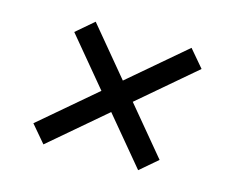

<svg xmlns="http://www.w3.org/2000/svg" viewBox="-72 -613 805 661"><g transform="rotate(15 330.5 -283.0)"><path d="M467.3 -54.7 529.5 -108 388.5 -277.3 588.1 -447.8 535.9 -509.2 336.6 -339.1 193.9 -510.7 131.7 -457.4 274.5 -285.9 77.1 -117.5 129.3 -56.1 326 -224.1Z"/></g></svg>

Font: Margiela Sans Text
Style: Italic
Weight: 400
Italic angle: -9.39999°
Designer: Stefan Endress, Andreas Faust
Version: Version 1.100;FEAKit 1.0